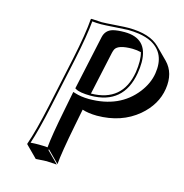

<svg xmlns="http://www.w3.org/2000/svg" viewBox="-105 -750 871 907"><g transform="rotate(15 330.0 -296.5)"><path d="M197.8 -444.8Q225.1 -574.7 230 -645L232.9 -647.9Q234.9 -647.9 283.2 -645Q298.8 -645 353 -648.9Q401.9 -652.3 414.6 -651.9Q518.1 -651.4 565.9 -604L622.6 -547.4Q669.9 -499 657.7 -419.4Q645.5 -339.4 575.7 -280.3Q495.1 -212.9 375.5 -212.4Q332.5 -212.9 303.7 -222.7L288.1 -143.6Q259.8 0 255.4 56.6L199.2 0L196.3 2.9L252.9 59.6Q251 59.6 202.6 56.6L149.9 59.6L93.3 2.9L92.8 0Q117.2 -68.4 145.5 -200.2ZM499 -556.2Q480 -561 457 -561.5Q387.7 -561.5 374 -536.1Q370.1 -528.3 367.7 -517.6L321.8 -306.2Q475.1 -308.1 500.5 -458Q509.8 -519 499 -556.2ZM207.5 -442.9 155.3 -197.8Q128.9 -75.2 106.4 -8.3Q125 -9.8 146 -9.8Q171.4 -9.8 189.5 -7.8Q194.3 -64.9 221.7 -202.1L239.3 -292L250.5 -288.6Q279.3 -279.3 318.8 -278.8Q468.8 -278.8 547.9 -380.9Q583.5 -427.2 591.3 -477.5Q606.9 -577.1 530.3 -618.7Q502.9 -632.8 466.3 -638.2Q442.4 -641.6 414.6 -642.1Q402.8 -642.1 355 -638.7Q299.3 -634.8 283.2 -634.8Q257.8 -634.8 239.7 -637.2Q233.4 -565.9 207.5 -442.9ZM301.3 -576.2Q309.1 -612.3 343.8 -622.1Q365.7 -627.9 400.4 -627.9Q514.2 -627.9 515.1 -511.7Q515.1 -510.3 515.1 -509.3Q515.1 -484.9 510.3 -456.5Q482.9 -296.9 322.3 -295.9Q269.5 -296.4 250 -307.6L244.1 -311Z"/></g></svg>

Font: Linux Biolinum Shadow O
Style: Italic
Weight: 400
Italic angle: -12°
Designer: Philipp H. Poll
Foundry: Philipp H. Poll
Version: Version 0.6.2